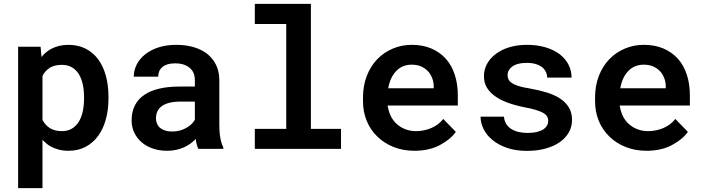

<svg xmlns="http://www.w3.org/2000/svg" viewBox="-20 -770 3641 993"><path d="M73.7 203.1H199.7V-46.9Q209.5 -36.6 219.7 -28.1Q230 -19.5 241.7 -12.7Q261.2 -2 284.2 3.9Q307.1 9.8 334.5 9.8Q384.3 9.8 422.9 -10.7Q461.4 -31.2 487.8 -67.4Q513.7 -103 527.3 -152.3Q541 -201.7 541 -258.8V-269.5Q541 -329.1 527.3 -378.7Q513.7 -428.2 487.3 -463.9Q460.9 -499 422.4 -518.6Q383.8 -538.1 333.5 -538.1Q308.1 -538.1 285.9 -532.7Q263.7 -527.3 245.6 -517.6Q231 -509.8 218.3 -499.3Q205.6 -488.8 194.8 -475.1L189.9 -528.3H73.7ZM414.6 -269.5V-259.3Q414.6 -225.1 408.2 -194.8Q401.9 -164.6 388.2 -141.6Q374.5 -118.7 352.5 -105.2Q330.6 -91.8 300.3 -91.8Q281.2 -91.8 265.4 -95.9Q249.5 -100.1 237.8 -107.4Q225.6 -115.2 216.1 -126Q206.5 -136.7 199.7 -149.9V-377.4Q207 -392.1 217.3 -402.8Q227.5 -413.6 240.7 -421.4Q252.4 -427.7 267.1 -431.2Q281.7 -434.6 299.3 -434.6Q330.1 -434.6 351.8 -421.9Q373.5 -409.2 387.7 -386.7Q401.4 -364.3 408 -334Q414.6 -303.7 414.6 -269.5Z M1005.9 0H1134.8V-8.3Q1124.5 -28.8 1119.4 -56.9Q1114.3 -85 1114.3 -124V-354.5Q1114.3 -400.4 1097.2 -434.8Q1080.1 -469.2 1050.8 -492.2Q1020.5 -515.1 980 -526.6Q939.5 -538.1 892.1 -538.1Q839.8 -538.1 799.1 -524.7Q758.3 -511.2 730 -488.3Q701.7 -465.3 686.8 -435.8Q671.9 -406.2 671.9 -373.5H798.3Q798.3 -388.2 803.2 -400.6Q808.1 -413.1 818.4 -421.9Q829.1 -431.6 845.9 -437Q862.8 -442.4 885.3 -442.4Q910.6 -442.4 929.9 -436Q949.2 -429.7 962.4 -418Q975.1 -406.7 981.4 -391.1Q987.8 -375.5 987.8 -355.5V-322.3H907.2Q849.6 -322.3 804.4 -311.8Q759.3 -301.3 728.5 -280.8Q694.8 -258.8 677.7 -225.1Q660.6 -191.4 660.6 -147.5Q660.6 -113.8 674.1 -84.7Q687.5 -55.7 711.9 -34.7Q735.8 -13.7 769.8 -2Q803.7 9.8 844.7 9.8Q869.6 9.8 891.6 4.9Q913.6 0 932.1 -8.3Q950.2 -16.6 965.3 -27.6Q980.5 -38.6 992.2 -51.3Q994.1 -36.6 997.6 -23.2Q1001 -9.8 1005.9 0ZM870.1 -89.8Q849.6 -89.8 834 -95Q818.4 -100.1 808.1 -108.4Q797.4 -117.7 792 -130.6Q786.6 -143.6 786.6 -158.7Q786.6 -177.2 793.7 -192.9Q800.8 -208.5 814.9 -219.7Q830.6 -231.9 855.5 -238.3Q880.4 -244.6 915.5 -244.6H987.8V-150.4Q981.4 -139.2 970.5 -128.2Q959.5 -117.2 944.3 -108.9Q929.2 -100.1 910.6 -95Q892.1 -89.8 870.1 -89.8Z M1297.9 -750V-646H1460.4V-103.5H1297.9V0H1743.7V-103.5H1587.9V-750Z M2124 9.8Q2200.7 9.8 2256.1 -20.3Q2311.5 -50.3 2337.4 -87.9L2272.5 -154.8Q2248.5 -124 2210.9 -107.9Q2173.3 -91.8 2131.8 -91.8Q2101.6 -91.8 2076.4 -101.6Q2051.3 -111.3 2031.7 -128.9Q2013.2 -146 2002.2 -167.5Q1991.2 -189 1984.9 -222.2V-224.1H2347.7V-277.8Q2347.7 -335.4 2332 -383.5Q2316.4 -431.6 2286.1 -465.8Q2255.4 -500 2211.2 -519Q2167 -538.1 2109.9 -538.1Q2056.6 -538.1 2010.5 -518.3Q1964.4 -498.5 1930.2 -462.9Q1896 -426.8 1876.7 -376.7Q1857.4 -326.7 1857.4 -265.1V-245.6Q1857.4 -191.9 1876.5 -145.3Q1895.5 -98.6 1930.7 -64.5Q1965.8 -29.8 2014.9 -10Q2064 9.8 2124 9.8ZM2108.9 -435.5Q2136.7 -435.5 2157.5 -426.5Q2178.2 -417.5 2192.9 -402.3Q2207 -387.2 2215.1 -366.2Q2223.1 -345.2 2223.1 -323.2V-313.5H1987.8Q1992.7 -341.8 2003.2 -364.3Q2013.7 -386.7 2029.3 -402.8Q2044.4 -418.9 2064.7 -427.2Q2085 -435.5 2108.9 -435.5Z M2815.4 -144Q2815.4 -131.8 2809.6 -121.3Q2803.7 -110.8 2792.5 -102.5Q2779.3 -93.3 2758.1 -87.9Q2736.8 -82.5 2708 -82.5Q2686 -82.5 2664.8 -86.9Q2643.6 -91.3 2626.5 -101.6Q2609.9 -111.3 2599.1 -127.4Q2588.4 -143.6 2586.4 -166.5H2465.3Q2465.3 -133.8 2481.2 -102.1Q2497.1 -70.3 2527.3 -45.9Q2557.6 -20.5 2602.5 -5.1Q2647.5 10.3 2706.1 10.3Q2758.3 10.3 2801.5 -1.7Q2844.7 -13.7 2875 -34.7Q2905.3 -56.2 2921.9 -85.4Q2938.5 -114.7 2938.5 -149.9Q2938.5 -187 2922.4 -213.9Q2906.2 -240.7 2877 -260.3Q2848.1 -279.3 2807.6 -291.7Q2767.1 -304.2 2719.2 -312.5Q2685.1 -317.9 2663.1 -324.7Q2641.1 -331.5 2628.4 -340.3Q2615.2 -348.6 2610.1 -359.1Q2605 -369.6 2605 -381.8Q2605 -394.5 2611.1 -405.8Q2617.2 -417 2628.4 -425.3Q2640.6 -434.6 2659.9 -439.7Q2679.2 -444.8 2705.1 -444.8Q2733.9 -444.8 2754.9 -437.5Q2775.9 -430.2 2789.1 -418Q2799.3 -407.7 2804.7 -395.3Q2810.1 -382.8 2810.1 -368.7H2936Q2936 -404.8 2920.2 -435.8Q2904.3 -466.8 2874.5 -489.7Q2844.7 -512.2 2801.8 -525.1Q2758.8 -538.1 2705.1 -538.1Q2653.8 -538.1 2612.5 -525.1Q2571.3 -512.2 2542.5 -489.7Q2513.7 -467.8 2498.3 -438.5Q2482.9 -409.2 2482.9 -376.5Q2482.9 -342.8 2498 -317.1Q2513.2 -291.5 2540.5 -272.5Q2567.4 -252.9 2605.5 -239Q2643.6 -225.1 2689.9 -215.8Q2726.6 -209 2750.7 -201.7Q2774.9 -194.3 2789.6 -186Q2804.2 -177.2 2809.8 -167.2Q2815.4 -157.2 2815.4 -144Z M3324.2 9.8Q3400.9 9.8 3456.3 -20.3Q3511.7 -50.3 3537.6 -87.9L3472.7 -154.8Q3448.7 -124 3411.1 -107.9Q3373.5 -91.8 3332 -91.8Q3301.8 -91.8 3276.6 -101.6Q3251.5 -111.3 3231.9 -128.9Q3213.4 -146 3202.4 -167.5Q3191.4 -189 3185.1 -222.2V-224.1H3547.9V-277.8Q3547.9 -335.4 3532.2 -383.5Q3516.6 -431.6 3486.3 -465.8Q3455.6 -500 3411.4 -519Q3367.2 -538.1 3310.1 -538.1Q3256.8 -538.1 3210.7 -518.3Q3164.6 -498.5 3130.4 -462.9Q3096.2 -426.8 3076.9 -376.7Q3057.6 -326.7 3057.6 -265.1V-245.6Q3057.6 -191.9 3076.7 -145.3Q3095.7 -98.6 3130.9 -64.5Q3166 -29.8 3215.1 -10Q3264.2 9.8 3324.2 9.8ZM3309.1 -435.5Q3336.9 -435.5 3357.7 -426.5Q3378.4 -417.5 3393.1 -402.3Q3407.2 -387.2 3415.3 -366.2Q3423.3 -345.2 3423.3 -323.2V-313.5H3188Q3192.9 -341.8 3203.4 -364.3Q3213.9 -386.7 3229.5 -402.8Q3244.6 -418.9 3264.9 -427.2Q3285.2 -435.5 3309.1 -435.5Z"/></svg>

Font: Roboto Mono SemiBold
Style: Regular
Weight: 600
Monospace: yes
Designer: Google
Version: Version 3.000